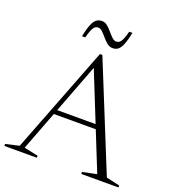

<svg xmlns="http://www.w3.org/2000/svg" viewBox="-161 -1000 1018 1121"><g transform="rotate(20 348.5 -440.0)"><path d="M185 -274V-302H494V-274ZM619 -31 702.5 -12.5V0H471.5V-12.5L559.5 -30.5L319.5 -628.5H336.5L108.5 -31L195.5 -12.5V0H-6.5V-12.5L77.5 -31.5L334.5 -695H349.5ZM470.5 -876Q460 -824 448.2 -797.2Q436.5 -770.5 422.8 -761.5Q409 -752.5 392 -752.5Q372.5 -752.5 356.8 -765.2Q341 -778 327 -794.8Q313 -811.5 299.8 -824.2Q286.5 -837 273 -837Q261.5 -837 252.8 -830.2Q244 -823.5 236.5 -806.2Q229 -789 220.5 -757H200.5Q211 -809.5 222.8 -836Q234.5 -862.5 248.8 -871.5Q263 -880.5 280.5 -880.5Q299 -880.5 314.5 -867.8Q330 -855 344 -838.2Q358 -821.5 371.2 -808.8Q384.5 -796 398 -796Q409.5 -796 418.2 -802.8Q427 -809.5 434.8 -826.8Q442.5 -844 450.5 -876Z"/></g></svg>

Font: Newsreader 36pt Light
Style: Regular
Weight: 300
Designer: Hugues Gentile
Foundry: Production Type
Version: Version 1.003